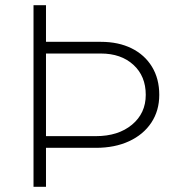

<svg xmlns="http://www.w3.org/2000/svg" viewBox="-20 -719 690 739"><path d="M144 -150V-195H349Q435 -195 488 -239Q541 -283 541 -354Q541 -426 493.5 -469.5Q446 -513 368 -513H144V-558H368Q436 -558 486.5 -533Q537 -508 565 -462Q593 -416 593 -354Q593 -293 562.5 -247Q532 -201 477 -175.5Q422 -150 349 -150ZM109 0V-699H157V0Z"/></svg>

Font: Azeret Mono Thin
Style: Regular
Weight: 100
Designer: Martin Vácha
Foundry: Displaay
Version: Version 1.002